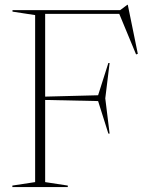

<svg xmlns="http://www.w3.org/2000/svg" viewBox="-20 -756 593 776"><path d="M423 -501.5 405.5 -358.5 423 -216H418L376.5 -347.5L162.5 -352V-20L254 -6V0H30V-6L122 -20V-695L30.5 -709V-715H465.5L494.5 -736.5H496.5L537 -538.5L530 -536L462 -700H162.5V-365.5L376.5 -371L418 -501.5Z"/></svg>

Font: Newsreader Display ExtraLight
Style: Regular
Weight: 275
Designer: Hugues Gentile
Foundry: Production Type
Version: Version 1.001